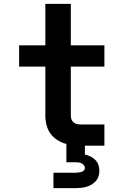

<svg xmlns="http://www.w3.org/2000/svg" viewBox="-20 -755 640 995"><path d="M257 220V140H372Q379 140 386.5 139Q394 138 401.5 136Q409 134 414.5 128.5Q420 123 420 115Q420 108 415 101.5Q410 95 403 91.5Q396 88 388 87Q380 86 372 86H324V-9Q300 -15 278.5 -28.5Q257 -42 242.5 -61.5Q228 -81 221.5 -105.5Q215 -130 215 -155V-410H79V-520H215V-735H347V-520H521V-410H347V-155Q347 -145 350.5 -136Q354 -127 361 -121Q368 -115 377.5 -112.5Q387 -110 397 -110H521V0H420V46Q435 49 449 56Q463 63 474 74Q485 85 490 100Q495 115 495 130Q495 145 490.5 159Q486 173 476.5 183.5Q467 194 454.5 201.5Q442 209 428.5 213Q415 217 400.5 218.5Q386 220 372 220Z"/></svg>

Font: Iosevka SS04 XBd Ex
Style: Regular
Weight: 800
Width: 7
Monospace: yes
Designer: Belleve Invis
Foundry: Belleve Invis
Version: Version 19.0.0; ttfautohint (v1.8.4)